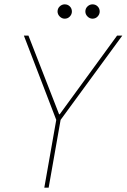

<svg xmlns="http://www.w3.org/2000/svg" viewBox="-20 -864 583 884"><path d="M184 0 239 -312 90 -700H111L252 -338H255L519 -700H543L259 -312L204 0ZM278 -778Q265 -778 255 -788Q245 -798 245 -811Q245 -825 255 -834.5Q265 -844 278 -844Q292 -844 301.5 -834.5Q311 -825 311 -811Q311 -798 301.5 -788Q292 -778 278 -778ZM406 -778Q393 -778 383 -788Q373 -798 373 -811Q373 -825 383 -834.5Q393 -844 406 -844Q420 -844 429.5 -834.5Q439 -825 439 -811Q439 -798 429.5 -788Q420 -778 406 -778Z"/></svg>

Font: DM Sans 36pt Thin
Style: Italic
Weight: 250
Italic angle: -10°
Designer: Colophon Foundry, Jonny Pinhorn
Foundry: Colophon Foundry
Version: Version 4.004;gftools[0.9.30]